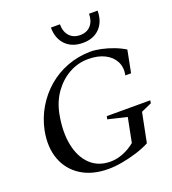

<svg xmlns="http://www.w3.org/2000/svg" viewBox="-167 -1065 1075 1203"><g transform="rotate(-20 370.5 -463.0)"><path d="M349 15Q242 15 168.5 -31.5Q95 -78 64.5 -159.5Q34 -241 54 -347Q70 -427 110 -494Q150 -561 208 -610.5Q266 -660 338.5 -687Q411 -714 491 -715Q524 -715 564 -706.5Q604 -698 643.5 -683Q683 -668 715 -648L686 -500H648Q658 -552 637.5 -591.5Q617 -631 572 -653.5Q527 -676 463 -676Q394 -676 334.5 -642.5Q275 -609 233.5 -550.5Q192 -492 177 -415Q155 -301 173 -212.5Q191 -124 243.5 -74Q296 -24 377 -24Q419 -24 462 -41Q505 -58 541 -88L573 -250L447 -280L451 -300H741L738 -281L668 -250L629 -54Q591 -34 542 -18.5Q493 -3 442.5 6Q392 15 349 15ZM469 -782Q397 -782 354.5 -825Q312 -868 312 -941H372Q372 -892 398 -863Q424 -834 469 -834Q514 -834 540 -863Q566 -892 566 -941H623Q623 -868 581.5 -825Q540 -782 469 -782Z"/></g></svg>

Font: Wittgenstein-Italic Regular
Style: Italic
Weight: 400
Italic angle: -11°
Designer: Jörg Drees
Foundry: Jörg Drees
Version: Version 1.000; ttfautohint (v1.8.4.7-5d5b)